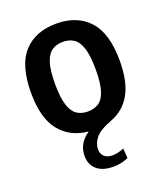

<svg xmlns="http://www.w3.org/2000/svg" viewBox="-141 -649 824 960"><g transform="rotate(-20 271.0 -169.0)"><path d="M297 216.5Q240 216.5 209.2 189.8Q178.5 163 178.5 117Q178.5 84.5 193.2 57.5Q208 30.5 240 8.5Q144.5 -0.5 89.8 -68.2Q35 -136 35 -271Q35 -418.5 97.8 -486.2Q160.5 -554 271 -554Q381.5 -554 444.2 -485.8Q507 -417.5 507 -272Q507 -159 470 -94.5Q433 -30 365 -4.5Q298 20.5 275.5 49.5Q253 78.5 253 107.5Q253 133 268.5 147.2Q284 161.5 312 161.5Q341 161.5 373 147.5L377 199.5Q360 207 340.5 211.8Q321 216.5 297 216.5ZM271 -86.5Q305 -86.5 329.2 -102.5Q353.5 -118.5 366.2 -158.5Q379 -198.5 379 -270.5Q379 -344 366 -384.5Q353 -425 328.8 -441Q304.5 -457 271 -457Q237.5 -457 213.2 -441Q189 -425 176 -385Q163 -345 163 -272.5Q163 -199.5 176 -159.2Q189 -119 213 -102.8Q237 -86.5 271 -86.5Z"/></g></svg>

Font: Encode Sans SemiCondensed SemiCondensed SemiBold
Style: Regular
Weight: 600
Width: 4
Designer: Multiple Designers
Foundry: Impallari Type
Version: Version 3.000; ttfautohint (v1.8.3) -l 8 -r 50 -G 200 -x 14 